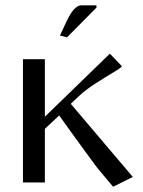

<svg xmlns="http://www.w3.org/2000/svg" viewBox="-20 -691 540 727"><path d="M345.2 -662.1 233.9 -549.8 207 -556.2 231.9 -609.9Q260.7 -670.9 288.1 -670.9H345.2ZM66.9 0V-466.8H149.9V-249L396 -487.8L441.9 -439.9Q435.5 -432.1 407.5 -415.8Q379.4 -399.4 341.6 -375Q303.7 -350.6 277.8 -326.2L248 -297.9L482.9 -21L408.2 16.1L352.1 -50.8Q349.1 -53.7 312 -104.5Q274.9 -155.3 239.3 -204.6L204.1 -253.9L149.9 -203.1V0Z"/></svg>

Font: Resagokr
Style: Regular
Weight: 500
Designer: gluk
Foundry: gluk
Version: Version 0.95